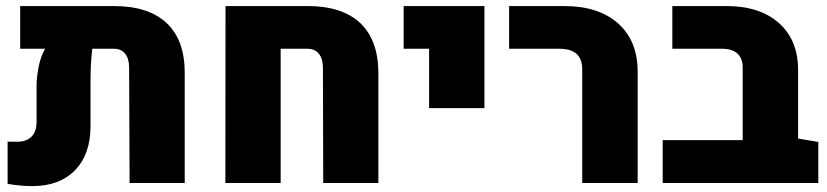

<svg xmlns="http://www.w3.org/2000/svg" viewBox="-20 -611 2762 641"><path d="M360.4 -590.8Q475.6 -590.8 536.1 -534.2Q596.7 -477.5 596.7 -368.2V0H412.6L411.1 -384.8Q411.1 -415 397.9 -431.6Q384.8 -448.2 360.8 -448.2H288.1Q284.7 -420.4 283.4 -392.8Q282.2 -365.2 282.2 -344.7V-189.9Q282.2 -95.7 230.5 -42.7Q178.7 10.3 88.4 10.3Q64.9 10.3 45.9 8.3Q26.9 6.3 5.4 2.9V-138.2Q12.7 -138.2 20.5 -137.9Q28.3 -137.7 36.6 -137.7Q66.9 -137.7 84.5 -154.1Q102.1 -170.4 102.1 -204.6V-327.1Q102.1 -349.6 108.4 -384.8Q114.7 -419.9 130.4 -448.2H47.4V-590.8Z M732.4 0 732.9 -590.8H1006.8Q1122.1 -590.8 1182.4 -534.2Q1242.7 -477.5 1243.2 -368.2V0H1059.1L1058.1 -384.8Q1058.1 -415 1044.4 -431.6Q1030.8 -448.2 1006.8 -448.2H917V0Z M1412.6 -250V-448.2H1327.6V-590.8H1597.2V-250Z M1923.8 0V-379.4Q1923.8 -414.1 1904.8 -431.2Q1885.7 -448.2 1847.7 -448.2H1679.7V-590.8H1863.3Q1978.5 -590.8 2043.7 -532.7Q2108.9 -474.6 2108.9 -371.1V0Z M2192.4 0V-143.1H2459.5L2644.5 -148.4L2711.9 -137.2V0ZM2459.5 -43V-386.7Q2459.5 -416 2441.9 -432.1Q2424.3 -448.2 2391.1 -448.2H2224.6V-590.8H2405.3Q2516.6 -590.8 2580.6 -533.9Q2644.5 -477.1 2644.5 -377.4V-43Z"/></svg>

Font: Heebo Black
Style: Regular
Weight: 900
Designer: Oded Ezer
Foundry: Ezer Type House
Version: Version 3.100